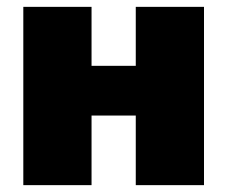

<svg xmlns="http://www.w3.org/2000/svg" viewBox="-20 -540 663 560"><path d="M48 0H247V-203H376V0H575V-520H376V-348H247V-520H48Z"/></svg>

Font: Fixel Text Black
Style: Regular
Weight: 900
Width: 4
Designer: AlfaBravo + MacPaw
Foundry: Kyrylo Tkachov, Marchela Mozhyna, Serhii Makarenko, Maria Weinstein, Zakhar Kryvoshyya
Version: Version 1.211